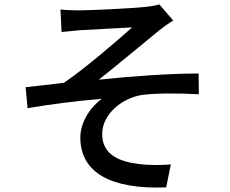

<svg xmlns="http://www.w3.org/2000/svg" viewBox="-20 -798 1040 870"><path d="M254 -755 259 -653C285 -655 316 -659 342 -661C384 -664 536 -671 579 -674C517 -619 370 -491 270 -423C219 -417 150 -408 96 -403L105 -308C217 -327 341 -342 441 -350C396 -318 344 -250 344 -175C344 -15 484 61 733 51L754 -53C717 -50 664 -48 607 -55C516 -67 443 -99 443 -191C443 -279 531 -354 625 -368C686 -376 784 -376 881 -371L880 -465C746 -465 572 -452 428 -437C503 -496 628 -601 701 -660C718 -674 748 -695 765 -705L702 -778C689 -774 669 -770 641 -767C582 -760 384 -751 341 -751C309 -751 282 -752 254 -755Z"/></svg>

Font: ChiuKong Gothic CL Medium
Style: Regular
Weight: 500
Designer: Ryoko NISHIZUKA 西塚涼子 (kana, bopomofo & ideographs); Paul D. Hunt (Latin, Greek & Cyrillic); Sandoll Communications 산돌커뮤니
Foundry: Adobe
Version: Version 1.300